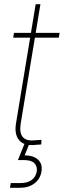

<svg xmlns="http://www.w3.org/2000/svg" viewBox="-20 -685 302 909"><path d="M262.2 -529.3 258.3 -506.8H42.5L46.4 -529.3ZM148.9 -665H171.4L78.1 -100.6Q70.8 -55.7 88.1 -35.9Q105.5 -16.1 147.5 -21Q154.8 -21.5 162.1 -22Q169.4 -22.5 176.3 -22.9L175.3 -1Q168 -0.5 160.6 0Q153.3 0.5 145.5 1Q94.2 6.8 70.8 -21Q47.4 -48.8 55.7 -100.6ZM27.3 204.1 30.8 181.6H78.6Q109.9 181.6 129.6 167.2Q149.4 152.8 153.8 127.4Q157.7 102.5 142.8 87.6Q127.9 72.8 93.3 72.8H64.9L97.7 -8.8H114.7L117.2 0L96.7 50.3Q140.1 51.3 161.1 71.8Q182.1 92.3 176.3 127.4Q170.4 162.6 143.1 183.3Q115.7 204.1 75.2 204.1Z"/></svg>

Font: Inter 24pt Thin
Style: Italic
Weight: 250
Italic angle: -9.3988°
Version: Version 4.001;git-66647c0bb